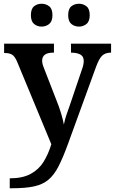

<svg xmlns="http://www.w3.org/2000/svg" viewBox="-20 -769 613 1025"><path d="M32 183Q100 183 143.5 159.5Q187 136 212.5 95Q238 54 254 1L72 -438Q60 -467 45.5 -476.5Q31 -486 5 -486H2V-536H268V-488H265Q205 -488 205 -445Q205 -429 214 -407L282 -232Q296 -198 306.5 -162.5Q317 -127 321 -104Q326 -130 335 -157Q344 -184 352 -205L417 -397Q427 -423 427 -444Q427 -467 410.5 -477Q394 -487 362 -488H359V-536H573V-488H569Q541 -487 525 -471.5Q509 -456 493 -413L342 2Q316 73 292.5 119Q269 165 238.5 190.5Q208 216 162 226Q116 236 45 236H32ZM402 -627Q378 -627 361 -641Q344 -655 344 -688Q344 -722 361 -735.5Q378 -749 402 -749Q424 -749 441.5 -735.5Q459 -722 459 -688Q459 -655 441.5 -641Q424 -627 402 -627ZM202 -627Q179 -627 162 -641Q145 -655 145 -688Q145 -722 162 -735.5Q179 -749 202 -749Q225 -749 242.5 -735.5Q260 -722 260 -688Q260 -655 242.5 -641Q225 -627 202 -627Z"/></svg>

Font: Noto Serif Hentaigana SemiBold
Style: Regular
Weight: 600
Designer: Kazuhiro Yamada
Foundry: nipponia
Version: Version 1.000; ttfautohint (v1.8.4.7-5d5b)